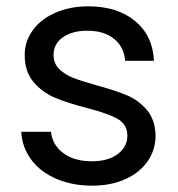

<svg xmlns="http://www.w3.org/2000/svg" viewBox="-20 -577 562 606"><path d="M271 9Q208 9 158 -12.5Q108 -34 79 -72.5Q50 -111 47 -161H141Q145 -120 179.5 -94Q214 -68 270 -68Q322 -68 352 -91Q382 -114 382 -149Q382 -185 350 -202.5Q318 -220 251 -237Q190 -253 151.5 -269.5Q113 -286 85.5 -318.5Q58 -351 58 -404Q58 -446 83 -481Q108 -516 154 -536.5Q200 -557 259 -557Q350 -557 406 -511Q462 -465 466 -385H375Q372 -428 340.5 -454Q309 -480 256 -480Q207 -480 178 -459Q149 -438 149 -404Q149 -377 166.5 -359.5Q184 -342 210.5 -331.5Q237 -321 284 -308Q343 -292 380 -276.5Q417 -261 443.5 -230Q470 -199 471 -149Q471 -104 446 -68Q421 -32 375.5 -11.5Q330 9 271 9Z"/></svg>

Font: Fz Poppins
Style: Regular
Weight: 400
Designer: Ninad Kale (Devanagari), Jonny Pinhorn (Latin)
Foundry: Indian Type Foundry
Version: Vit hóa bi Vntype.Com & FontZin.Com